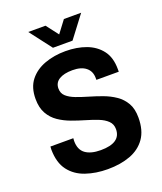

<svg xmlns="http://www.w3.org/2000/svg" viewBox="-159 -974 917 1088"><g transform="rotate(-20 299.5 -430.5)"><path d="M143 -873H247L303 -800L358 -873H462L362 -741H244ZM302 12Q230 12 170 -8.5Q110 -29 74.5 -75.5Q39 -122 38 -201Q38 -206 38.5 -211.5Q39 -217 39 -220H177Q177 -217 176.5 -212Q176 -207 176 -203Q176 -151 208.5 -127Q241 -103 301 -103Q422 -103 422 -186Q422 -216 402 -235.5Q382 -255 349 -268Q316 -281 276.5 -292.5Q237 -304 197.5 -318.5Q158 -333 125 -355.5Q92 -378 72 -413.5Q52 -449 52 -502Q52 -571 86 -614Q120 -657 177 -678Q234 -699 303 -699Q372 -699 427 -678.5Q482 -658 515 -615Q548 -572 548 -502V-486H413V-497Q413 -538 384.5 -561Q356 -584 304 -584Q252 -584 223 -566Q194 -548 194 -513Q194 -484 214 -466Q234 -448 267 -435.5Q300 -423 339.5 -411.5Q379 -400 418.5 -385.5Q458 -371 491 -348.5Q524 -326 544 -291.5Q564 -257 564 -204Q564 -127 530.5 -79.5Q497 -32 438 -10Q379 12 302 12Z"/></g></svg>

Font: Archivo SemiCondensed
Style: Bold
Weight: 680
Width: 4
Designer: Hector Gatti
Foundry: Omnibus-Type
Version: Version 2.001; ttfautohint (v1.8.3)